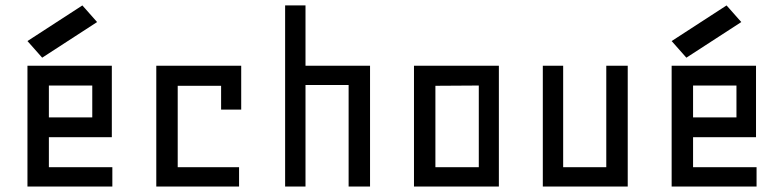

<svg xmlns="http://www.w3.org/2000/svg" viewBox="-20 -680 2858 700"><path d="M158.2 -179.7V-70.3H389.6V0H80.1V-440.4H387.7V-179.7ZM158.2 -252H316.4V-368.2H158.2ZM280.3 -660.2 80.1 -530.3 133.8 -469.7 334 -599.6Z M786.1 -367.2H627.9V-70.3H851.6V0H549.8V-440.4H859.4V-280.3H786.1Z M1329.1 0V-440.4H1093.8V-660.2H1019.5V0H1093.8V-370.1H1251V0Z M1489.3 0V-440.4H1798.8V0ZM1725.6 -368.2 1567.4 -367.2V-70.3H1725.6Z M2268.6 -440.4V0H1959V-440.4H2033.2V-70.3H2190.4V-440.4Z M2506.8 -179.7V-70.3H2738.3V0H2428.7V-440.4H2736.3V-179.7ZM2506.8 -252H2665V-368.2H2506.8ZM2628.9 -660.2 2428.7 -530.3 2482.4 -469.7 2682.6 -599.6Z"/></svg>

Font: Geo
Style: Regular
Weight: 500
Version: Version 001.2